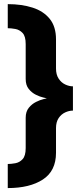

<svg xmlns="http://www.w3.org/2000/svg" viewBox="-20 -736 400 953"><path d="M18.5 197.5V78Q35 78 56 74.2Q77 70.5 92.2 54Q107.5 37.5 107.5 -1V-151.5Q107.5 -182 123 -201Q138.5 -220 158.8 -230Q179 -240 195 -243.8Q211 -247.5 212.5 -248Q211 -248.5 195 -252Q179 -255.5 158.5 -265.5Q138 -275.5 122.8 -294.2Q107.5 -313 107.5 -344V-517.5Q107.5 -556 92.2 -572.2Q77 -588.5 56 -592.2Q35 -596 18.5 -596V-715.5Q87.5 -715.5 141.5 -698.2Q195.5 -681 226.8 -642.5Q258 -604 258 -540.5V-396Q258 -365.5 271 -345.8Q284 -326 303.5 -316.8Q323 -307.5 342 -307.5V-187Q323 -187 303.5 -178Q284 -169 271 -149.8Q258 -130.5 258 -100V22.5Q258 112.5 192.8 155Q127.5 197.5 18.5 197.5Z"/></svg>

Font: Anybody ExtraBold
Style: Regular
Weight: 800
Designer: Tyler Finck
Foundry: Etcetera Type Company
Version: Version 1.010; ttfautohint (v1.8.3) -l 8 -r 50 -G 200 -x 14 